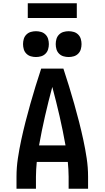

<svg xmlns="http://www.w3.org/2000/svg" viewBox="-20 -1155 640 1175"><path d="M81 0V-74Q81 -130 89.5 -186.5Q98 -243 110 -298.5Q122 -354 136 -409Q150 -464 165.5 -518.5Q181 -573 197.5 -627Q214 -681 232 -735H368Q386 -681 402.5 -627Q419 -573 434.5 -518.5Q450 -464 464 -409Q478 -354 490 -298.5Q502 -243 510.5 -186.5Q519 -130 519 -74V0H400V-74Q400 -96 398.5 -119Q397 -142 395 -164H205Q203 -142 201.5 -119Q200 -96 200 -74V0ZM381 -265Q365 -355 344.5 -444.5Q324 -534 300 -623Q276 -534 255.5 -444.5Q235 -355 219 -265ZM400 -806Q384 -806 368.5 -810.5Q353 -815 341.5 -826.5Q330 -838 325.5 -853.5Q321 -869 321 -885Q321 -901 325.5 -916.5Q330 -932 341.5 -943.5Q353 -955 368.5 -959.5Q384 -964 400 -964Q416 -964 431.5 -959.5Q447 -955 458.5 -943.5Q470 -932 474.5 -916.5Q479 -901 479 -885Q479 -869 474.5 -853.5Q470 -838 458.5 -826.5Q447 -815 431.5 -810.5Q416 -806 400 -806ZM200 -806Q184 -806 168.5 -810.5Q153 -815 141.5 -826.5Q130 -838 125.5 -853.5Q121 -869 121 -885Q121 -901 125.5 -916.5Q130 -932 141.5 -943.5Q153 -955 168.5 -959.5Q184 -964 200 -964Q216 -964 231.5 -959.5Q247 -955 258.5 -943.5Q270 -932 274.5 -916.5Q279 -901 279 -885Q279 -869 274.5 -853.5Q270 -838 258.5 -826.5Q247 -815 231.5 -810.5Q216 -806 200 -806ZM450 -1045H150V-1135H450Z"/></svg>

Font: Iosevka Curly Extended
Style: Bold
Weight: 700
Width: 7
Monospace: yes
Designer: Belleve Invis
Foundry: Belleve Invis
Version: Version 11.1.0; ttfautohint (v1.8.3)